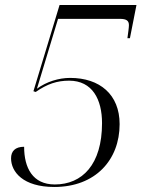

<svg xmlns="http://www.w3.org/2000/svg" viewBox="-20 -734 577 764"><path d="M196 10C360 10 456 -98 456 -240C456 -358 377 -424 259 -424C214 -424 165 -409 127 -381L211 -659H457C484 -659 493 -651 493 -634C493 -624 490 -604 487 -582H497L523 -714H217L113 -371L122 -368C168 -400 207 -413 255 -413C348 -413 386 -338 386 -244C386 -79 307 0 198 0C110 0 76 -66 76 -150C40 -150 24 -132 24 -104C24 -50 72 10 196 10Z"/></svg>

Font: Noto Serif Display Light
Style: Italic
Weight: 300
Italic angle: -12°
Designer: Monotype Design Team
Foundry: Monotype Imaging Inc.
Version: Version 2.009